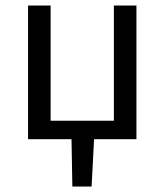

<svg xmlns="http://www.w3.org/2000/svg" viewBox="-20 -506 598 698"><path d="M82 0V-486H164V-67H394V-486H476V0H322L313 172H243L240 0Z"/></svg>

Font: Toshiba Sans
Style: Regular
Weight: 400
Designer: Paul D. Hunt
Foundry: Toshiba Corporation
Version: Version 2.020;PS 2.0;hotconv 1.0.86;makeotf.lib2.5.63406